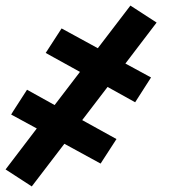

<svg xmlns="http://www.w3.org/2000/svg" viewBox="-22 -497 642 689"><path d="M92 172 -2 111 110 -36 18 -86 26 -99 75 -175 174 -120 265 -239 142 -307 199 -395 329 -324 446 -477 540 -416 428 -269 520 -219 463 -130 364 -185 273 -66 396 2 339 90 209 19Z"/></svg>

Font: Zed Sans Extended
Style: Bold Italic
Weight: 700
Width: 7
Italic angle: -9°
Designer: Belleve Invis
Foundry: Belleve Invis
Version: Version 1.0.0; ttfautohint (v1.8.4)